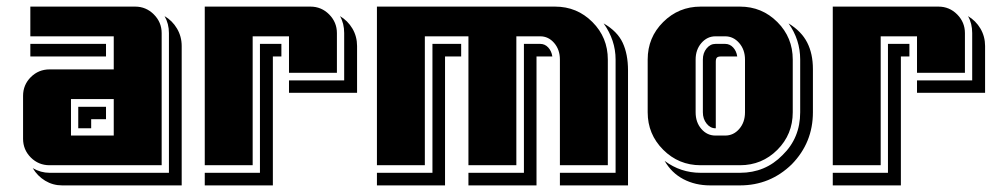

<svg xmlns="http://www.w3.org/2000/svg" viewBox="-20 -500 3001 581"><path d="M529.8 61H168Q140.1 61 116.7 46.9Q93.3 32.7 79.1 8.8Q103.5 22.9 129.9 22.9H491.2V-399.9Q491.2 -428.2 478 -451.2Q501.5 -437.5 515.6 -413.6Q529.8 -389.6 529.8 -360.8ZM469.2 0H129.9Q96.7 0 73.2 -23.4Q49.8 -46.9 49.8 -80.1V-210Q49.8 -243.2 73.2 -266.6Q96.7 -290 129.9 -290H324.2V-390.1H71.8V-480H389.2Q421.9 -480 445.6 -456.3Q469.2 -432.6 469.2 -399.9ZM324.2 -89.8V-200.2H194.8V-89.8ZM300.8 -139.2H255.9V-111.8H216.8V-176.8H300.8ZM300.8 -329.1H71.8V-367.2H300.8Z M1060.5 -219.2H854.5V-256.8H1021.5V-399.9Q1021.5 -429.2 1008.8 -451.2Q1032.2 -437.5 1046.4 -413.6Q1060.5 -389.6 1060.5 -360.8ZM999.5 -279.8H854.5V-390.1H744.6V0H599.6V-480H919.4Q952.6 -480 976.1 -456.3Q999.5 -432.6 999.5 -399.9ZM831.5 -329.1H805.7V61H599.6V22.9H766.6V-367.2H831.5Z M1880.4 61H1674.3V22.9H1842.8V-319.8Q1842.8 -378.4 1806.6 -429.2Q1848.1 -405.3 1864.3 -370.6Q1880.4 -335.9 1880.4 -287.1ZM1819.3 0H1674.3V-319.8Q1674.3 -349.6 1657 -369.9Q1639.6 -390.1 1614.7 -390.1H1542.5V0H1397.5V-390.1H1265.6V0H1120.6V-480H1659.7Q1726.1 -480 1772.7 -433.3Q1819.3 -386.7 1819.3 -319.8ZM1651.4 -329.1H1603.5V61H1397.5V22.9H1565.4V-367.2H1614.7Q1628.9 -367.2 1638.9 -356.4Q1648.9 -345.7 1651.4 -329.1ZM1375.5 -329.1H1326.7V61H1120.6V22.9H1288.6V-367.2H1375.5Z M2439.9 -160.2Q2439.9 -68.4 2376 -2.9Q2310.5 61 2219.2 61H2128.9Q2084 61 2048.1 42.2Q2012.2 23.4 1991.2 -13.2Q2039.6 22.9 2100.1 22.9H2219.2Q2295.9 22.9 2348.1 -30.8Q2401.4 -82.5 2401.4 -160.2V-319.8Q2401.4 -379.9 2366.2 -429.2Q2405.3 -405.3 2422.6 -371.3Q2439.9 -337.4 2439.9 -291ZM2378.9 -160.2Q2378.9 -93.3 2332.3 -46.6Q2285.6 0 2219.2 0H2100.1Q2033.7 0 1986.8 -46.9Q1939.9 -93.8 1939.9 -160.2V-319.8Q1939.9 -386.7 1986.8 -433.3Q2033.7 -480 2100.1 -480H2219.2Q2285.6 -480 2332.3 -433.3Q2378.9 -386.7 2378.9 -319.8ZM2234.4 -160.2V-319.8Q2234.4 -349.6 2216.8 -369.9Q2199.2 -390.1 2174.3 -390.1H2145Q2120.1 -390.1 2102.5 -369.9Q2085 -349.6 2085 -319.8V-160.2Q2085 -129.9 2102.3 -109.9Q2119.6 -89.8 2145 -89.8H2174.3Q2199.7 -89.8 2217 -109.9Q2234.4 -129.9 2234.4 -160.2ZM2210.9 -329.1H2161.1Q2152.8 -329.1 2149.4 -325.7Q2146 -322.3 2146 -313V-111.8H2145Q2129.4 -111.8 2118.2 -126Q2106.9 -140.1 2106.9 -160.2V-319.8Q2106.9 -339.8 2118.2 -353.5Q2129.4 -367.2 2145 -367.2H2174.3Q2188.5 -367.2 2198.5 -356.4Q2208.5 -345.7 2210.9 -329.1Z M2960.9 -219.2H2754.9V-256.8H2921.9V-399.9Q2921.9 -429.2 2909.2 -451.2Q2932.6 -437.5 2946.8 -413.6Q2960.9 -389.6 2960.9 -360.8ZM2899.9 -279.8H2754.9V-390.1H2645V0H2500V-480H2819.8Q2853 -480 2876.5 -456.3Q2899.9 -432.6 2899.9 -399.9ZM2731.9 -329.1H2706.1V61H2500V22.9H2667V-367.2H2731.9Z"/></svg>

Font: Laconic
Style: Shadow
Weight: 900
Width: 6
Designer: Robby Woodard
Version: Version 1.000